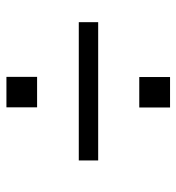

<svg xmlns="http://www.w3.org/2000/svg" viewBox="4 -570 551 600"><g transform="rotate(90 280.0 -270.5)"><path d="M316.4 -429.7V-525.9H221.2V-429.7ZM481.9 -240.7V-301.3H49.8V-240.7ZM315.9 -14.6V-110.4H220.7V-14.6Z"/></g></svg>

Font: Ride Light
Style: Regular
Weight: 300
Version: Version 3.000